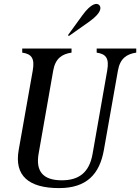

<svg xmlns="http://www.w3.org/2000/svg" viewBox="-20 -949 719 985"><path d="M283 16C424 16 491 -55 513 -180L585 -587C596 -650 631 -672 679 -679V-700H476V-679C524 -672 541 -650 530 -587L455 -160C438 -62 383 -24 297 -24C198 -24 163 -73 178 -160L253 -587C264 -650 299 -672 347 -679V-700H94V-679C142 -672 159 -650 148 -587L76 -180C52 -47 128 16 283 16ZM329 -769 333 -764 438 -838C501 -883 501 -911 489 -923C478 -935 449 -934 403 -871Z"/></svg>

Font: RL Madena Oblique
Style: Regular
Weight: 400
Italic angle: -10°
Designer: I Kadek Wantara Putra
Foundry: Roughlines ID
Version: Version 1.000;Glyphs 3.1.2 (3151)